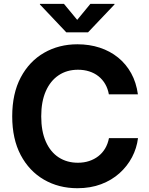

<svg xmlns="http://www.w3.org/2000/svg" viewBox="-20 -968 777 998"><path d="M382.3 10.3Q285.2 10.3 208.5 -34.2Q131.8 -78.6 87.6 -162.1Q43.5 -245.6 43.5 -363.3Q43.5 -481.9 87.9 -565.7Q132.3 -649.4 209.2 -693.6Q286.1 -737.8 382.3 -737.8Q444.8 -737.8 498.5 -720.2Q552.2 -702.6 593.8 -668.9Q635.3 -635.3 661.9 -587.2Q688.5 -539.1 696.8 -477.5H545.9Q540.5 -507.8 526.6 -531.5Q512.7 -555.2 491.7 -571.8Q470.7 -588.4 443.8 -596.9Q417 -605.5 385.3 -605.5Q327.6 -605.5 284.7 -576.7Q241.7 -547.9 218 -493.9Q194.3 -439.9 194.3 -363.3Q194.3 -285.6 218.3 -231.7Q242.2 -177.7 285.2 -149.9Q328.1 -122.1 384.8 -122.1Q416.5 -122.1 443.1 -130.9Q469.7 -139.6 491 -156Q512.2 -172.4 526.4 -196Q540.5 -219.7 546.4 -250H697.3Q690.9 -197.8 666.3 -150.9Q641.6 -104 601.1 -67.6Q560.5 -31.2 505.6 -10.5Q450.7 10.3 382.3 10.3ZM312.5 -947.8 381.3 -864.7 449.7 -947.8H575.2V-944.8L437.5 -799.8H324.7L187.5 -944.8V-947.8Z"/></svg>

Font: Inter 17pt
Style: Bold
Weight: 700
Version: Version 4.001;git-66647c0bb